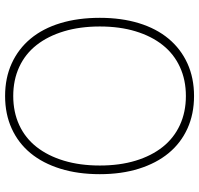

<svg xmlns="http://www.w3.org/2000/svg" viewBox="-34 -732 782 754"><g transform="rotate(-90 357.0 -355.0)"><path d="M357 16Q286 16 229 -10Q172 -36 132.5 -84Q93 -132 71.5 -200.5Q50 -269 50 -354Q50 -440 71.5 -509Q93 -578 132.5 -626Q172 -674 229 -700Q286 -726 357 -726Q428 -726 485 -700Q542 -674 582 -626Q622 -578 643 -509Q664 -440 664 -354Q664 -269 643 -200.5Q622 -132 582 -84Q542 -36 485 -10Q428 16 357 16ZM357 -16Q420 -16 471 -39.5Q522 -63 557 -107Q592 -151 611 -213.5Q630 -276 630 -354Q630 -432 611 -495Q592 -558 557 -602.5Q522 -647 471 -670.5Q420 -694 357 -694Q294 -694 243 -670.5Q192 -647 157 -602.5Q122 -558 103 -495Q84 -432 84 -354Q84 -276 103 -213.5Q122 -151 157 -107Q192 -63 243 -39.5Q294 -16 357 -16Z"/></g></svg>

Font: Geist Thin
Style: Regular
Weight: 400
Designer: Basement.studio, Andrés Briganti, Mateo Zaragoza
Foundry: Basement.studio, Vercel, Andrés Briganti, Guido Ferreyra, Mateo Zaragoza
Version: Version 1.401